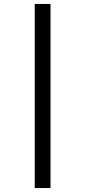

<svg xmlns="http://www.w3.org/2000/svg" viewBox="-20 -731 432 973"><path d="M156 222V-711H236V222Z"/></svg>

Font: Ysabeau Office SemiBold
Style: Regular
Weight: 600
Designer: Christian Thalmann (Catharsis Fonts)
Version: Version 2.001;gftools[0.9.30]; featfreeze: tnum,lnum,ss02